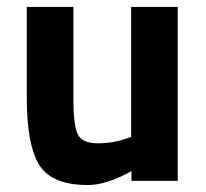

<svg xmlns="http://www.w3.org/2000/svg" viewBox="-20 -520 593 552"><path d="M357 -500H491V0H358V-28Q286 12 233 12Q129 12 93 -45.5Q57 -103 57 -238V-500H191V-236Q191 -162 203 -135Q215 -108 261 -108Q305 -108 344 -122L357 -126Z"/></svg>

Font: Titillium Web
Style: Bold
Weight: 700
Version: Version 1.001;PS 57.000;hotconv 1.0.70;makeotf.lib2.5.55311